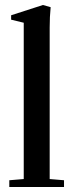

<svg xmlns="http://www.w3.org/2000/svg" viewBox="-20 -746 292 766"><path d="M17.1 0V-26.9L74.7 -31.7V-655.3L24.4 -667.5V-685.1L151.4 -726.1L182.1 -717.3Q178.2 -679.2 178.2 -636.2V-31.7L235.4 -26.9V0Z"/></svg>

Font: Elstob 18pt SemiBold
Style: Regular
Weight: 600
Designer: Peter S. Baker
Version: Version 1.015